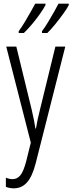

<svg xmlns="http://www.w3.org/2000/svg" viewBox="-20 -786 395 1047"><path d="M14 -532H69L153 -187Q162 -148 166 -127Q170 -106 173 -85H176Q181 -114 186 -138Q191 -162 198 -188L282 -532H336L175 103Q156 177 127 209Q98 241 55 241Q44 241 33.5 239Q23 237 12 233V183Q32 191 49 191Q73 191 90.5 170.5Q108 150 123 93L148 -8ZM355 -758Q346 -740 325 -711Q304 -682 280.5 -653Q257 -624 238 -606H209V-616Q225 -637 242.5 -666Q260 -695 275.5 -722.5Q291 -750 299 -766H355ZM228 -758Q218 -739 198.5 -711Q179 -683 155 -654.5Q131 -626 110 -606H82V-616Q99 -639 116 -667.5Q133 -696 148 -722.5Q163 -749 172 -766H228Z"/></svg>

Font: Noto Sans ExtraCondensed Light
Style: Regular
Weight: 300
Width: 2
Designer: Monotype Design Team
Foundry: Monotype Imaging Inc.
Version: Version 2.013; ttfautohint (v1.8.4.7-5d5b)